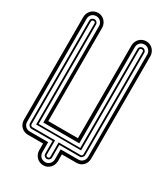

<svg xmlns="http://www.w3.org/2000/svg" viewBox="-209 -840 886 1027"><g transform="rotate(30 234.0 -326.5)"><path d="M440.4 -59.1Q440.4 -46.6 436.3 -35.9Q432.1 -25.1 424.6 -17.1Q417 -9 406.5 -4.5Q396 0 383.3 0H293.2V41.5Q293.2 53.2 288.9 63.8Q284.7 74.5 277 82.6Q269.3 90.8 258.9 95.7Q248.5 100.6 236.1 100.6Q223.6 100.6 212.9 96.1Q202.1 91.6 194.2 83.5Q186.3 75.4 181.6 64.7Q177 54 177 41.5V0H84Q71.3 0 60.4 -4.4Q49.6 -8.8 41.7 -16.7Q33.9 -24.7 29.4 -35.4Q24.9 -46.1 24.9 -59.1V-693.6Q24.9 -706.1 29.5 -716.8Q34.2 -727.5 42.1 -735.6Q50 -743.7 60.8 -748.2Q71.5 -752.7 84 -752.7Q96.4 -752.7 106.8 -747.8Q117.2 -742.9 124.9 -734.7Q132.6 -726.6 136.8 -715.9Q141.1 -705.3 141.1 -693.6V-117.9H324.2V-690.9Q324.2 -703.4 328.9 -714.1Q333.5 -724.9 341.4 -732.9Q349.4 -741 360.1 -745.5Q370.8 -750 383.3 -750Q395.8 -750 406.1 -745.1Q416.5 -740.2 424.2 -732.1Q431.9 -723.9 436.2 -713.3Q440.4 -702.6 440.4 -690.9ZM44.9 -59.1Q44.9 -50.3 47.9 -43.1Q50.8 -35.9 55.9 -30.8Q61 -25.6 68.2 -22.8Q75.4 -20 84 -20H197V41.5Q197 50.3 200 57.5Q202.9 64.7 208 69.8Q213.1 75 220.3 77.8Q227.5 80.6 236.1 80.6Q244.4 80.6 251.3 77.4Q258.3 74.2 263.4 68.8Q268.6 63.5 271.4 56.4Q274.2 49.3 274.2 41.5V-20H383.3Q391.6 -20 398.6 -23.1Q405.5 -26.1 410.6 -31.4Q415.8 -36.6 418.6 -43.7Q421.4 -50.8 421.4 -59.1V-690.9Q421.4 -698.7 418.6 -705.8Q415.8 -712.9 410.6 -718.3Q405.5 -723.6 398.6 -726.8Q391.6 -730 383.3 -730Q374.8 -730 367.6 -727.2Q360.4 -724.4 355.2 -719.2Q350.1 -714.1 347.2 -706.9Q344.2 -699.7 344.2 -690.9V-97.9H122.1V-693.6Q122.1 -701.4 119.3 -708.5Q116.5 -715.6 111.3 -720.9Q106.2 -726.3 99.2 -729.5Q92.3 -732.7 84 -732.7Q75.4 -732.7 68.2 -729.9Q61 -727.1 55.9 -721.9Q50.8 -716.8 47.9 -709.6Q44.9 -702.4 44.9 -693.6ZM403.3 -59.1Q403.3 -55.4 401.6 -51.5Q399.9 -47.6 397.1 -44.4Q394.3 -41.3 390.6 -39.2Q387 -37.1 383.3 -37.1H256.1V41.5Q256.1 45.7 254.3 49.3Q252.4 53 249.5 55.7Q246.6 58.3 243 59.9Q239.5 61.5 236.1 61.5Q231.9 61.5 228 60.1Q224.1 58.6 220.9 56Q217.8 53.5 215.9 49.8Q214.1 46.1 214.1 41.5V-37.1H84Q79.8 -37.1 75.9 -38.9Q72 -40.8 68.8 -43.9Q65.7 -47.1 63.8 -51Q62 -54.9 62 -59.1V-693.6Q62 -698 63.8 -701.8Q65.7 -705.6 68.8 -708.1Q72 -710.7 75.9 -712.2Q79.8 -713.6 84 -713.6Q87.4 -713.6 90.9 -712Q94.5 -710.4 97.4 -707.8Q100.3 -705.1 102.2 -701.4Q104 -697.8 104 -693.6V-78.9H361.3V-690.9Q361.3 -695.3 363.2 -699.1Q365 -702.9 368.2 -705.4Q371.3 -708 375.2 -709.5Q379.2 -710.9 383.3 -710.9Q386.7 -710.9 390.3 -709.4Q393.8 -707.8 396.7 -705.1Q399.7 -702.4 401.5 -698.7Q403.3 -695.1 403.3 -690.9ZM72 -59.1Q72 -54.4 75.3 -50.7Q78.6 -46.9 84 -46.9H224.1V41.5Q224.1 46.9 227.8 49.2Q231.4 51.5 236.1 51.5Q241.5 51.5 243.8 48.5Q246.1 45.4 246.1 41.5V-46.9H383.3Q387.2 -46.9 390.3 -51Q393.3 -55.2 393.3 -59.1V-690.9Q393.3 -694.8 391 -697.9Q388.7 -700.9 383.3 -700.9Q378.7 -700.9 375 -698.6Q371.3 -696.3 371.3 -690.9V-69.8H94V-693.6Q94 -697.5 91.7 -700.6Q89.4 -703.6 84 -703.6Q79.3 -703.6 75.7 -701.3Q72 -699 72 -693.6Z"/></g></svg>

Font: TafelwerkOT
Style: Regular
Weight: 400
Designer: Peter Wiegel
Foundry: Peter Wiegel, based on an original design named Oxford by Christine Lord, 1969
Version: Version 1.000